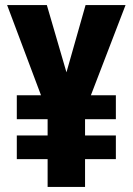

<svg xmlns="http://www.w3.org/2000/svg" viewBox="-20 -734 521 754"><path d="M241 -450 164 -714H8L141 -360H46V-266H167V-202H46V-109H167V0H314V-109H435V-202H314V-266H435V-360H337L473 -714H316Z"/></svg>

Font: Noto Sans Armenian ExtraCondensed ExtraBold
Style: Regular
Weight: 800
Width: 2
Designer: Monotype Design Team
Foundry: Monotype Imaging Inc.
Version: Version 2.008